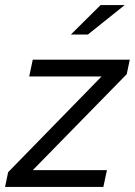

<svg xmlns="http://www.w3.org/2000/svg" viewBox="-43 -736 531 756"><path d="M-23 0 -11 -58 357 -435H72L86 -501H468L456 -444L86 -66H378L364 0ZM236 -600 353 -716H448L303 -600Z"/></svg>

Font: Red Hat Display
Style: Italic
Weight: 400
Italic angle: -12°
Designer: Pentagram, MCKL
Foundry: Pentagram, MCKL
Version: Version 1.023; ttfautohint (v1.8.3)